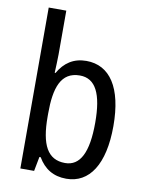

<svg xmlns="http://www.w3.org/2000/svg" viewBox="-86 -821 680 893"><g transform="rotate(10 254.0 -375.0)"><path d="M154 -553V-760H71V0H136L149 -68H155C185 -17 228 10 289 10C398 10 463 -88 463 -269C463 -451 398 -546 287 -546C227 -546 184 -517 155 -466H151C152 -493 154 -524 154 -553ZM269 -474C344 -474 377 -405 377 -270C377 -129 342 -61 271 -61C188 -61 154 -127 154 -260V-275C154 -395 179 -474 269 -474Z"/></g></svg>

Font: Noto Sans Gurmukhi UI Condensed
Style: Regular
Weight: 400
Width: 3
Designer: Jelle Bosma - Monotype Design Team
Foundry: Monotype Imaging Inc.
Version: Version 2.004